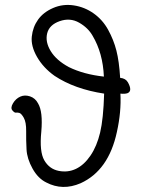

<svg xmlns="http://www.w3.org/2000/svg" viewBox="-20 -726 570 767"><path d="M302 6Q230 37 165 3Q132 -13 110 -52.5Q88 -92 86 -129Q84 -166 84.5 -202Q85 -238 75 -255.5Q65 -273 57 -275Q49 -277 43.5 -276Q38 -275 29.5 -285Q21 -295 32 -313.5Q43 -332 61 -340Q79 -348 100 -341Q121 -334 132 -313Q152 -280 145 -200Q137 -120 157 -85.5Q177 -51 214 -43.5Q251 -36 283.5 -51.5Q316 -67 341.5 -104.5Q367 -142 380 -196.5Q393 -251 396 -352Q278 -370 198 -423Q153 -455 128 -498.5Q103 -542 107 -580Q111 -618 132 -647.5Q153 -677 192 -694Q231 -711 274.5 -704.5Q318 -698 354 -672.5Q390 -647 412 -607Q434 -567 445 -524Q456 -481 460 -415Q482 -413 491 -397Q510 -363 490 -354Q480 -350 461 -352Q465 -280 447 -199Q414 -45 302 6ZM395 -420Q391 -514 350 -583Q332 -615 296 -635.5Q260 -656 218.5 -641.5Q177 -627 168.5 -593Q160 -559 182.5 -522Q205 -485 255 -458Q314 -429 395 -420Z"/></svg>

Font: LXGW Bright TC
Style: Regular
Weight: 400
Designer: Christian Thalmann (Catharsis Fonts)
Foundry: LXGW / Christian Thalmann (Catharsis Fonts) / Fontworks Inc.
Version: Version 5.501